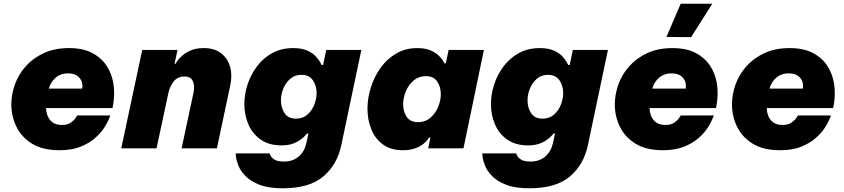

<svg xmlns="http://www.w3.org/2000/svg" viewBox="-20 -799 4547 1034"><path d="M300 10Q210 10 153 -25Q96 -60 68.5 -116.5Q41 -173 41 -236Q41 -291 60.5 -345Q80 -399 119.5 -443Q159 -487 217 -513.5Q275 -540 352 -540Q427 -540 477 -513.5Q527 -487 555 -443.5Q583 -400 591 -347Q599 -294 590 -240L586 -217H228Q230 -174 252 -150Q274 -126 313 -126Q344 -126 362 -139Q380 -152 388 -164.5Q396 -177 396 -177H574Q574 -177 566.5 -158Q559 -139 541.5 -111.5Q524 -84 492.5 -56Q461 -28 414 -9Q367 10 300 10ZM243 -322H423Q428 -357 407.5 -380.5Q387 -404 346 -404Q307 -404 280 -381Q253 -358 243 -322Z M633 0 746 -530H936L920 -455H925Q925 -455 933 -468Q941 -481 959 -497.5Q977 -514 1006 -527Q1035 -540 1077 -540Q1135 -540 1170.5 -512.5Q1206 -485 1219 -439.5Q1232 -394 1220 -339L1148 0H958L1022 -299Q1030 -335 1019 -361Q1008 -387 973 -387Q937 -387 916 -361Q895 -335 887 -299L823 0Z M1503 215Q1426 215 1377.5 196Q1329 177 1302 149Q1275 121 1264 93Q1253 65 1251 46Q1249 27 1249 27H1432Q1432 27 1436.5 38Q1441 49 1457.5 60Q1474 71 1509 71Q1557 71 1588.5 44Q1620 17 1630 -29L1641 -80H1633Q1633 -80 1625 -70.5Q1617 -61 1600 -48Q1583 -35 1557.5 -25.5Q1532 -16 1496 -16Q1428 -16 1383.5 -47.5Q1339 -79 1317.5 -129.5Q1296 -180 1296 -238Q1296 -292 1313.5 -345Q1331 -398 1364.5 -442.5Q1398 -487 1447 -513.5Q1496 -540 1559 -540Q1605 -540 1635 -526.5Q1665 -513 1681.5 -494.5Q1698 -476 1705 -462.5Q1712 -449 1712 -449H1720L1737 -530H1926L1818 -17Q1796 88 1721 151.5Q1646 215 1503 215ZM1574 -160Q1610 -160 1634.5 -181Q1659 -202 1672 -234Q1685 -266 1685 -298Q1685 -337 1665 -366.5Q1645 -396 1603 -396Q1568 -396 1543.5 -375Q1519 -354 1506 -322.5Q1493 -291 1493 -258Q1493 -219 1512.5 -189.5Q1532 -160 1574 -160Z M2227 -540Q2271 -540 2299 -527.5Q2327 -515 2343.5 -499Q2360 -483 2366.5 -470.5Q2373 -458 2373 -458H2381L2396 -530H2586L2476 0H2286L2298 -58H2290Q2290 -58 2283 -47.5Q2276 -37 2260 -24Q2244 -11 2217 -0.5Q2190 10 2150 10Q2085 10 2042.5 -21Q2000 -52 1979.5 -103Q1959 -154 1959 -213Q1959 -270 1977 -327.5Q1995 -385 2029.5 -433.5Q2064 -482 2114 -511Q2164 -540 2227 -540ZM2273 -389Q2235 -389 2207.5 -365.5Q2180 -342 2165.5 -307Q2151 -272 2151 -237Q2151 -198 2170.5 -169.5Q2190 -141 2232 -141Q2270 -141 2297.5 -164.5Q2325 -188 2339.5 -223Q2354 -258 2354 -292Q2354 -331 2334.5 -360Q2315 -389 2273 -389Z M2831 215Q2754 215 2705.5 196Q2657 177 2630 149Q2603 121 2592 93Q2581 65 2579 46Q2577 27 2577 27H2760Q2760 27 2764.5 38Q2769 49 2785.5 60Q2802 71 2837 71Q2885 71 2916.5 44Q2948 17 2958 -29L2969 -80H2961Q2961 -80 2953 -70.5Q2945 -61 2928 -48Q2911 -35 2885.5 -25.5Q2860 -16 2824 -16Q2756 -16 2711.5 -47.5Q2667 -79 2645.5 -129.5Q2624 -180 2624 -238Q2624 -292 2641.5 -345Q2659 -398 2692.5 -442.5Q2726 -487 2775 -513.5Q2824 -540 2887 -540Q2933 -540 2963 -526.5Q2993 -513 3009.5 -494.5Q3026 -476 3033 -462.5Q3040 -449 3040 -449H3048L3065 -530H3254L3146 -17Q3124 88 3049 151.5Q2974 215 2831 215ZM2902 -160Q2938 -160 2962.5 -181Q2987 -202 3000 -234Q3013 -266 3013 -298Q3013 -337 2993 -366.5Q2973 -396 2931 -396Q2896 -396 2871.5 -375Q2847 -354 2834 -322.5Q2821 -291 2821 -258Q2821 -219 2840.5 -189.5Q2860 -160 2902 -160Z M3702 -599 3569 -600 3646 -779H3816ZM3550 10Q3460 10 3403 -25Q3346 -60 3318.5 -116.5Q3291 -173 3291 -236Q3291 -291 3310.5 -345Q3330 -399 3369.5 -443Q3409 -487 3467 -513.5Q3525 -540 3602 -540Q3677 -540 3727 -513.5Q3777 -487 3805 -443.5Q3833 -400 3841 -347Q3849 -294 3840 -240L3836 -217H3478Q3480 -174 3502 -150Q3524 -126 3563 -126Q3594 -126 3612 -139Q3630 -152 3638 -164.5Q3646 -177 3646 -177H3824Q3824 -177 3816.5 -158Q3809 -139 3791.5 -111.5Q3774 -84 3742.5 -56Q3711 -28 3664 -9Q3617 10 3550 10ZM3493 -322H3673Q3678 -357 3657.5 -380.5Q3637 -404 3596 -404Q3557 -404 3530 -381Q3503 -358 3493 -322Z M4181 10Q4091 10 4034 -25Q3977 -60 3949.5 -116.5Q3922 -173 3922 -236Q3922 -291 3941.5 -345Q3961 -399 4000.5 -443Q4040 -487 4098 -513.5Q4156 -540 4233 -540Q4308 -540 4358 -513.5Q4408 -487 4436 -443.5Q4464 -400 4472 -347Q4480 -294 4471 -240L4467 -217H4109Q4111 -174 4133 -150Q4155 -126 4194 -126Q4225 -126 4243 -139Q4261 -152 4269 -164.5Q4277 -177 4277 -177H4455Q4455 -177 4447.5 -158Q4440 -139 4422.5 -111.5Q4405 -84 4373.5 -56Q4342 -28 4295 -9Q4248 10 4181 10ZM4124 -322H4304Q4309 -357 4288.5 -380.5Q4268 -404 4227 -404Q4188 -404 4161 -381Q4134 -358 4124 -322Z"/></svg>

Font: Be Vietnam Pro Black
Style: Italic
Weight: 900
Italic angle: -12°
Designer: Lam Bao, Tony Le, Vietanh Nguyen
Foundry: Yellow Type Foundry
Version: Version 1.002; ttfautohint (v1.8.3)